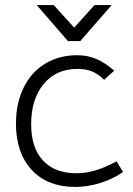

<svg xmlns="http://www.w3.org/2000/svg" viewBox="-20 -731 524 758"><path d="M43 -243Q43 -323 73 -384.5Q103 -446 158 -479.5Q213 -513 285 -513Q325 -513 359.5 -498.5Q394 -484 431 -452L391 -416Q368 -439 343.5 -449Q319 -459 285 -459Q202 -459 152.5 -399.5Q103 -340 103 -240Q103 -148 149.5 -97.5Q196 -47 282 -47Q355 -47 440 -94L466 -52Q425 -24 375.5 -8.5Q326 7 277 7Q168 7 105.5 -60Q43 -127 43 -243ZM125 -711H192L273 -622L353 -711H421L297 -569H248Z"/></svg>

Font: Bellota Text
Style: Regular
Weight: 400
Designer: Kemie Guaida
Foundry: Kemie Guaida
Version: Version 4.001